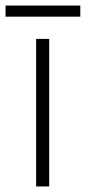

<svg xmlns="http://www.w3.org/2000/svg" viewBox="-42 -671 309 691"><path d="M135 0H88V-531H135ZM247 -651V-611H-22V-651Z"/></svg>

Font: Noto Kufi Arabic ExtraLight
Style: Regular
Weight: 200
Designer: Monotype Design Team, David Williams, Khaled Hosny
Foundry: Google LLC
Version: Version 2.109; ttfautohint (v1.8.4.7-5d5b)